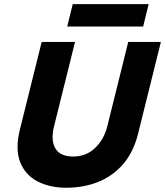

<svg xmlns="http://www.w3.org/2000/svg" viewBox="-20 -872 776 902"><path d="M290.8 10Q214.2 10 156.7 -19.6Q99.2 -49.2 75 -109.6Q50.8 -170 73.3 -262.5L175.8 -675H332.5L234.2 -280Q217.5 -213.3 240 -175Q262.5 -136.7 323.3 -136.7Q385.8 -136.7 427.5 -177.5Q469.2 -218.3 484.2 -279.2L582.5 -675H735.8L629.2 -245.8Q607.5 -157.5 558.3 -100.8Q509.2 -44.2 440.8 -17.1Q372.5 10 290.8 10ZM295.8 -747.5 321.7 -852.5H678.3L652.5 -747.5Z"/></svg>

Font: Funnel Sans ExtraBold
Style: Italic
Weight: 800
Italic angle: -14.036°
Version: Version 1.000; Beta; Release 5; Build 24; ttfautohint (v1.8.